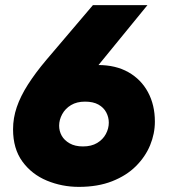

<svg xmlns="http://www.w3.org/2000/svg" viewBox="-20 -720 665 750"><path d="M288 10Q222 10 163 -14.5Q104 -39 67.5 -89Q31 -139 31 -215Q31 -259 45.5 -301.5Q60 -344 89 -389.5Q118 -435 161 -486L343 -700H556L333 -427L322 -464Q333 -465 343.5 -465.5Q354 -466 363 -466Q432 -466 481.5 -438Q531 -410 558 -360Q585 -310 585 -245Q585 -198 566.5 -153Q548 -108 511 -71Q474 -34 418 -12Q362 10 288 10ZM304 -148Q337 -148 359.5 -161.5Q382 -175 393.5 -196.5Q405 -218 405 -241Q405 -262 395 -281Q385 -300 364.5 -311.5Q344 -323 312 -323Q280 -323 257.5 -309.5Q235 -296 223 -274Q211 -252 211 -229Q211 -208 221 -190Q231 -172 252 -160Q273 -148 304 -148Z"/></svg>

Font: MuseoModerno ExtraBold
Style: Italic
Weight: 800
Italic angle: -9°
Designer: Pablo Cosgaya, Héctor Gatti, Marcela Romero, and the Authors of The MuseoModerno Project.
Foundry: Omnibus-Type Team
Version: Version 1.003